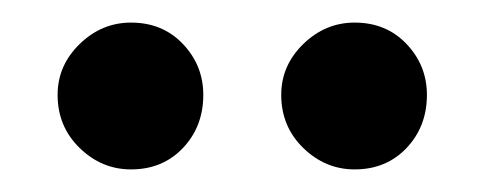

<svg xmlns="http://www.w3.org/2000/svg" viewBox="-20 -705 429 170"><path d="M31 -621Q31 -647 50.5 -666Q70 -685 96 -685Q124 -685 142 -666Q160 -647 160 -621Q160 -593 142 -574Q124 -555 96 -555Q70 -555 50.5 -574Q31 -593 31 -621ZM229 -621Q229 -647 248.5 -666Q268 -685 294 -685Q322 -685 340 -666Q358 -647 358 -621Q358 -593 340 -574Q322 -555 294 -555Q268 -555 248.5 -574Q229 -593 229 -621Z"/></svg>

Font: Mukta
Style: Bold
Weight: 700
Designer: Girish Dalvi and Yashodeep Gholap
Foundry: Ek Type
Version: Version 2.538;PS 1.002;hotconv 16.6.51;makeotf.lib2.5.65220;